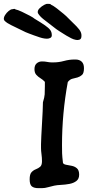

<svg xmlns="http://www.w3.org/2000/svg" viewBox="-104 -982 510 997"><path d="M140 -781Q128 -781 114.5 -784.5Q101 -788 88 -793Q85 -794 72 -798.5Q59 -803 46.5 -808Q34 -813 29 -815Q-24 -841 -46 -851.5Q-68 -862 -80 -874Q-82 -876 -84 -882Q-85 -892 -77.5 -904Q-70 -916 -59 -925Q-48 -934 -41 -934Q-33 -936 -30 -936Q-27 -936 -23 -933Q-12 -931 9.5 -921Q31 -911 50.5 -900.5Q70 -890 75 -885Q110 -864 129.5 -850.5Q149 -837 157 -826Q165 -815 165 -799Q165 -789 157 -785Q149 -781 140 -781ZM290 -775Q278 -777 265.5 -783.5Q253 -790 241 -797Q238 -799 226.5 -806Q215 -813 203.5 -820.5Q192 -828 188 -831Q141 -867 122 -882Q103 -897 94 -912Q92 -914 92 -920Q92 -930 102.5 -940Q113 -950 125 -956.5Q137 -963 144 -962Q153 -962 155.5 -961.5Q158 -961 162 -957Q172 -953 191 -938.5Q210 -924 227 -909.5Q244 -895 248 -890Q277 -862 293.5 -845Q310 -828 315.5 -815Q321 -802 318 -787Q316 -778 307 -775.5Q298 -773 290 -775ZM95 -5Q73 -5 61.5 -14Q50 -23 50 -51Q50 -77 59.5 -87.5Q69 -98 82 -103Q95 -108 104.5 -116Q114 -124 114 -145Q114 -163 111.5 -181Q109 -199 109 -213V-233Q109 -246 110.5 -275Q112 -304 114 -338.5Q116 -373 117.5 -404Q119 -435 119 -451Q127 -477 128 -492Q129 -507 129 -534V-557Q119 -568 106.5 -575.5Q94 -583 84.5 -593.5Q75 -604 75 -623Q75 -643 86.5 -653Q98 -663 114 -663Q129 -663 141 -660.5Q153 -658 164 -658H174Q201 -658 228.5 -665.5Q256 -673 283 -673H288Q308 -673 320 -662Q332 -651 332 -628Q332 -602 322 -593Q312 -584 299 -580Q284 -576 271.5 -573Q259 -570 248 -556Q218 -393 218 -229Q218 -203 218.5 -186Q219 -169 223 -136Q226 -129 239 -126.5Q252 -124 268 -121Q284 -118 295.5 -108Q307 -98 307 -75Q307 -53 292.5 -42Q278 -31 256.5 -27Q235 -23 213.5 -22Q192 -21 178 -18Q163 -15 146 -10Q129 -5 114 -5ZM140 -781Q128 -781 114.5 -784.5Q101 -788 88 -793Q85 -794 72 -798.5Q59 -803 46.5 -808Q34 -813 29 -815Q-24 -841 -46 -851.5Q-68 -862 -80 -874Q-82 -876 -84 -882Q-85 -892 -77.5 -904Q-70 -916 -59 -925Q-48 -934 -41 -934Q-33 -936 -30 -936Q-27 -936 -23 -933Q-12 -931 9.5 -921Q31 -911 50.5 -900.5Q70 -890 75 -885Q110 -864 129.5 -850.5Q149 -837 157 -826Q165 -815 165 -799Q165 -789 157 -785Q149 -781 140 -781Z"/></svg>

Font: Fuzzy Bubbles
Style: Bold
Weight: 700
Designer: Robert E. Leuschke
Foundry: Robert E. Leuschke
Version: Version 1.010; ttfautohint (v1.8.3)